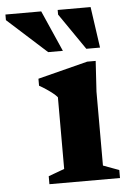

<svg xmlns="http://www.w3.org/2000/svg" viewBox="-136 -729 520 767"><g transform="rotate(-5 124.0 -345.0)"><path d="M258 -474.5 250.5 -352V-55.5L314 -32V0H31V-32L95 -55.5V-343Q88.5 -351 77.2 -360Q66 -369 52.2 -378.2Q38.5 -387.5 24 -395.5V-423.5L224 -474.5ZM131 -526H72L-85 -668V-690.5H58.5ZM280 -526H225L124.5 -672V-690.5H256.5Z"/></g></svg>

Font: Newsreader
Style: Bold
Weight: 700
Designer: Hugues Gentile
Foundry: Production Type
Version: Version 1.003